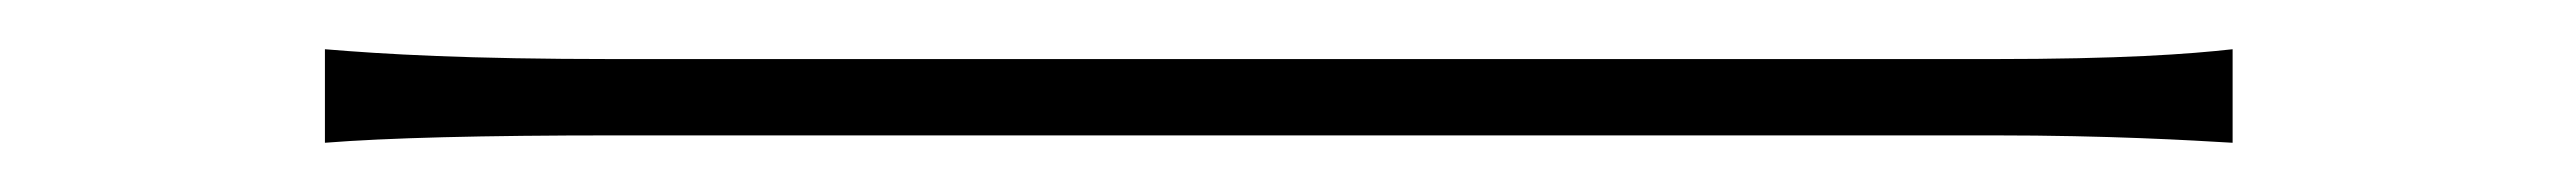

<svg xmlns="http://www.w3.org/2000/svg" viewBox="-20 -423 1040 78"><path d="M112 -365C137 -367 176 -368 230 -368H790C837 -368 870 -366 887 -365V-403C869 -401 842 -399 789 -399H230C169 -399 136 -401 112 -403Z"/></svg>

Font: Genne Gothic ExtraLight
Style: Regular
Weight: 250
Designer: Ryoko NISHIZUKA (kana & ideographs); Paul D. Hunt (Latin, Greek & Cyrillic); Wenlong ZHANG (bopomofo); Sandoll Communica
Foundry: Adobe Systems Incorporated
Version: Version 1.004;PS 1.004;hotconv 16.6.51;makeotf.lib2.5.65220